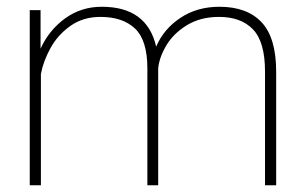

<svg xmlns="http://www.w3.org/2000/svg" viewBox="-20 -548 902 568"><path d="M68 -518H100V-404Q125 -459 172.5 -493.5Q220 -528 281 -528Q415 -528 442 -410Q464 -462 513.5 -495Q563 -528 629 -528Q711 -528 754 -482Q797 -436 797 -336V0H764V-336Q764 -424 728.5 -461Q693 -498 628 -498Q573 -498 533 -473.5Q493 -449 472 -413.5Q451 -378 448 -346V0H416V-345Q416 -429 379.5 -463.5Q343 -498 277 -498Q226 -498 188.5 -471.5Q151 -445 129.5 -406Q108 -367 101 -329V0H68Z"/></svg>

Font: Freesentation 1 Thin
Style: Regular
Weight: 250
Designer: glyphs from Roboto by Christian Robertson / Hangul glyphs from Noto Sans CJK(Source Han Sans) by Jang Soo-young and Kang
Foundry: PT&
Version: Version 2.001